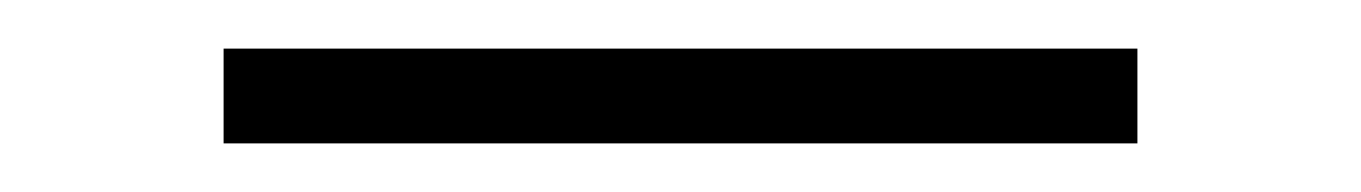

<svg xmlns="http://www.w3.org/2000/svg" viewBox="-20 -330 560 79"><path d="M72 -271V-310H448V-271Z"/></svg>

Font: DM Sans 24pt ExtraLight
Style: Regular
Weight: 250
Designer: Colophon Foundry, Jonny Pinhorn
Foundry: Colophon Foundry
Version: Version 4.004;gftools[0.9.30]